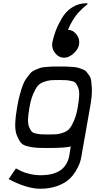

<svg xmlns="http://www.w3.org/2000/svg" viewBox="-20 -908 658 1178"><path d="M374 -554Q340 -554 317.5 -583Q295 -612 301 -647Q309 -685 322.5 -720.5Q336 -756 360 -797Q384 -838 423 -863Q462 -888 510 -888Q519 -888 517 -882Q517 -881 508.5 -875Q500 -869 487 -857Q474 -845 459 -828.5Q444 -812 427 -784.5Q410 -757 397 -725Q427 -725 449 -697Q471 -669 465 -635Q460 -605 431 -579.5Q402 -554 374 -554ZM347 -500Q374 -500 388.5 -499.5Q403 -499 425 -497.5Q447 -496 458.5 -492.5Q470 -489 486.5 -483Q503 -477 510.5 -467.5Q518 -458 527.5 -444.5Q537 -431 539.5 -412Q542 -393 543.5 -369Q545 -345 542 -314.5Q539 -284 532 -247L480 48Q477 67 471 87Q465 107 447 138Q429 169 403.5 192.5Q378 216 332 233Q286 250 227 250Q145 250 33 191L78 125Q103 139 118 145.5Q133 152 164 159.5Q195 167 230 167Q386 167 406 42L414 -10Q388 0 271 0Q226 0 203.5 -1.5Q181 -3 150.5 -10Q120 -17 107.5 -33Q95 -49 83.5 -77Q72 -105 73.5 -149.5Q75 -194 86 -256Q93 -296 102 -328.5Q111 -361 120 -385.5Q129 -410 142.5 -428Q156 -446 166 -458Q176 -470 195 -478.5Q214 -487 225.5 -491Q237 -495 261 -497Q285 -499 299 -499.5Q313 -500 342 -500Q345 -500 347 -500ZM458 -256Q465 -296 466 -324Q467 -352 460 -369.5Q453 -387 445.5 -397Q438 -407 419 -411Q400 -415 387.5 -416Q375 -417 348 -417Q345 -417 343 -417Q308 -417 290 -415.5Q272 -414 247.5 -405Q223 -396 209.5 -378.5Q196 -361 182 -327.5Q168 -294 160 -244Q153 -204 152 -176Q151 -148 158 -130.5Q165 -113 172.5 -103Q180 -93 199 -89Q218 -85 230.5 -84Q243 -83 270 -83Q273 -83 275 -83Q310 -83 328 -84.5Q346 -86 370.5 -95Q395 -104 408.5 -121.5Q422 -139 436 -172.5Q450 -206 458 -256Z"/></svg>

Font: Hermit LightItalic
Style: Regular
Weight: 300
Italic angle: -10°
Designer: Pablo Caro
Version: Version 2.000;PS 002.000;hotconv 1.0.88;makeotf.lib2.5.64775